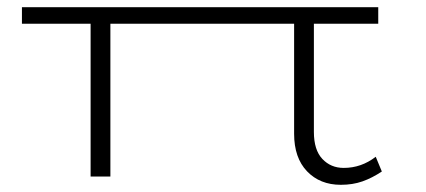

<svg xmlns="http://www.w3.org/2000/svg" viewBox="-20 -491 1186 534"><path d="M1042 -14Q1015 4 988 13.5Q961 23 928 23Q870 23 834 -14.5Q798 -52 798 -119V-425H287V0H232V-425H41V-471H1032V-425H853V-124Q853 -74 876.5 -49Q900 -24 936 -24Q985 -24 1025 -55Z"/></svg>

Font: BioRhyme Expanded Light
Style: Regular
Weight: 300
Width: 7
Designer: Aoife Mooney
Foundry: Aoife Mooney Type
Version: Version 1.000